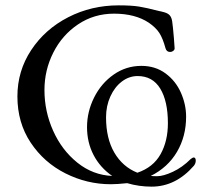

<svg xmlns="http://www.w3.org/2000/svg" viewBox="-20 -683 776 717"><path d="M703 -95Q711 -95 711 -83Q711 -73 704 -64Q636 14 546 14Q499 14 455 1Q417 5 394 5Q305 5 224.5 -35.5Q144 -76 94.5 -150.5Q45 -225 45 -323Q45 -418 96.5 -496Q148 -574 234.5 -618.5Q321 -663 423 -663Q471 -663 499 -658.5Q527 -654 573 -642Q580 -641 594 -637Q608 -633 614.5 -625Q621 -617 623 -603L626 -578Q630 -539 632 -504Q633 -498 627.5 -493.5Q622 -489 615 -489Q602 -489 598 -503Q588 -540 575 -560Q562 -580 536 -598Q485 -632 406 -632Q331 -632 271.5 -592Q212 -552 179 -486.5Q146 -421 146 -347Q146 -267 178.5 -194.5Q211 -122 269 -75.5Q327 -29 399 -26Q354 -57 329.5 -104Q305 -151 305 -208Q305 -266 331.5 -319Q358 -372 404.5 -404.5Q451 -437 508 -437Q560 -437 598 -409Q636 -381 655.5 -337Q675 -293 675 -247Q675 -174 641 -116Q607 -58 543 -26Q551 -25 567 -25Q590 -25 625.5 -41.5Q661 -58 692 -89Q700 -95 703 -95ZM376 -245Q376 -166 407 -113Q438 -60 493 -38Q552 -58 579.5 -107Q607 -156 607 -223Q607 -305 578.5 -352Q550 -399 494 -399Q462 -399 435 -378.5Q408 -358 392 -322.5Q376 -287 376 -245Z"/></svg>

Font: EB Garamond
Style: Regular
Weight: 400
Designer: Georg Duffner and Octavio Pardo
Foundry: Georg Duffner
Version: Version 1.000; ttfautohint (v1.6)